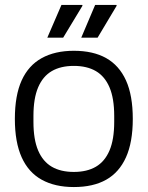

<svg xmlns="http://www.w3.org/2000/svg" viewBox="-20 -743 596 775"><path d="M278 12Q202 12 148.5 -17.5Q95 -47 67.5 -108Q40 -169 40 -263Q40 -358 67.5 -418.5Q95 -479 148.5 -508.5Q202 -538 278 -538Q356 -538 408.5 -508.5Q461 -479 488.5 -418.5Q516 -358 516 -263Q516 -169 488.5 -108Q461 -47 408.5 -17.5Q356 12 278 12ZM278 -49Q331 -49 367 -70Q403 -91 422 -135.5Q441 -180 441 -251V-275Q441 -346 422 -390.5Q403 -435 367 -456Q331 -477 278 -477Q225 -477 189 -456Q153 -435 134 -390.5Q115 -346 115 -275V-251Q115 -180 134 -135.5Q153 -91 189 -70Q225 -49 278 -49ZM171 -591 228 -723H312L313 -720L235 -591ZM308 -591 364 -723H450L451 -720L374 -591Z"/></svg>

Font: Archivo SemiBold Light
Style: Regular
Weight: 300
Version: Version 2.001